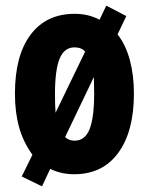

<svg xmlns="http://www.w3.org/2000/svg" viewBox="-20 -608 529 681"><path d="M455 -276Q455 -142 399.5 -66Q344 10 243 10Q197 10 158 -9L129 53L57 18L95 -59Q62 -105 47.5 -157.5Q33 -210 33 -276Q33 -411 88.5 -485Q144 -559 245 -559Q294 -559 333 -538L357 -588L428 -551L397 -486Q426 -449 440.5 -395Q455 -341 455 -276ZM175 -274Q175 -236 177 -208L282 -425Q269 -440 244 -440Q208 -440 191.5 -400Q175 -360 175 -274ZM314 -276Q314 -292 313.5 -306.5Q313 -321 313 -335L211 -122Q224 -109 244 -109Q282 -109 298 -150.5Q314 -192 314 -276Z"/></svg>

Font: Noto Sans Sinhala ExtraCondensed ExtraBold
Style: Regular
Weight: 800
Width: 2
Designer: Jelle Bosma - Monotype Design Team
Foundry: Monotype Imaging Inc.
Version: Version 2.006; ttfautohint (v1.8.4.7-5d5b)